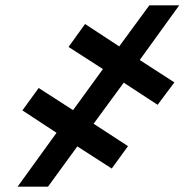

<svg xmlns="http://www.w3.org/2000/svg" viewBox="-20 -700 692 720"><path d="M64 -286 192 -202 46 0H160L270 -151L399 -68L460 -152L331 -236L444 -390L571 -307L634 -391L504 -475L652 -680H540L427 -526L299 -610L237 -524L366 -441L254 -287L125 -370Z"/></svg>

Font: Asimov Pro
Style: UltObl
Weight: 900
Designer: Google
Version: Version 2.000980; 2014